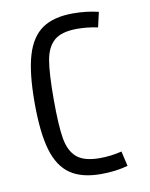

<svg xmlns="http://www.w3.org/2000/svg" viewBox="-75 -688 589 754"><g transform="rotate(-10 219.0 -311.5)"><path d="M58.6 -311.5Q58.6 -430.7 79.1 -500Q99.6 -569.3 145 -600.6Q190.4 -631.8 267.6 -631.8Q321.3 -631.8 369.1 -620.1L355.5 -560.5Q313.5 -569.3 273.4 -569.3Q210.9 -569.3 181.6 -543.9Q152.3 -518.6 143.6 -466.8Q134.8 -415 134.8 -311.5Q134.8 -208 143.6 -156.2Q152.3 -104.5 181.6 -79.1Q210.9 -53.7 273.4 -53.7Q317.4 -53.7 361.3 -64.5L375 -4.9Q325.2 8.8 267.6 8.8Q190.4 8.8 145 -22.5Q99.6 -53.7 79.1 -123Q58.6 -192.4 58.6 -311.5Z"/></g></svg>

Font: Sudo Var
Style: Regular
Weight: 400
Monospace: yes
Designer: Jens Kutilek
Foundry: Jens Kutilek
Version: Version 0.065;FEAKit 1.0